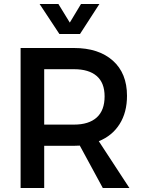

<svg xmlns="http://www.w3.org/2000/svg" viewBox="-20 -940 724 960"><path d="M380 -770H277L178 -920H272L329 -827L385 -920H477ZM627 0H494L379 -212Q370 -211 350 -211H201V0H83V-700H350Q473 -700 544 -637Q615 -574 615 -461Q615 -378 578 -319.5Q541 -261 474 -234ZM201 -317H350Q424 -317 463.5 -352.5Q503 -388 503 -458Q503 -526 463.5 -560Q424 -594 350 -594H201Z"/></svg>

Font: Steamflix Grotesk
Style: Regular
Weight: 400
Designer: Julieta Ulanovsky
Foundry: Julieta Ulanovsky
Version: Version 4.000;PS 004.000;hotconv 1.0.88;makeotf.lib2.5.64775